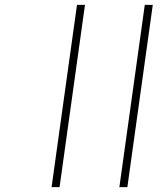

<svg xmlns="http://www.w3.org/2000/svg" viewBox="-20 -746 682 793"><path d="M331 -726 226 27H193L298 -726ZM611 -726 506 27H473L578 -726Z"/></svg>

Font: FiraGO UltraLight
Style: Italic
Weight: 200
Italic angle: -8°
Designer: bBox Type GmbH
Foundry: bBox Type GmbH
Version: Version 1.001